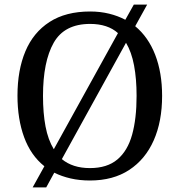

<svg xmlns="http://www.w3.org/2000/svg" viewBox="-20 -775 782 835"><path d="M173 -52Q114 -99 85 -178Q56 -257 56 -359Q56 -470 90.5 -552Q125 -634 195.5 -679.5Q266 -725 372 -725Q416 -725 454.5 -715.5Q493 -706 525 -689L562 -755H620L568 -661Q625 -614 655 -536.5Q685 -459 685 -358Q685 -247 648.5 -164.5Q612 -82 542 -36Q472 10 371 10Q326 10 287 1Q248 -8 216 -24L181 40H122ZM371 -44Q446 -44 490.5 -81.5Q535 -119 554.5 -189Q574 -259 574 -358Q574 -432 563 -490.5Q552 -549 528 -589L249 -83Q296 -44 371 -44ZM493 -631Q471 -651 440.5 -661Q410 -671 372 -671Q260 -671 213.5 -589Q167 -507 167 -358Q167 -283 178 -225Q189 -167 214 -126Z"/></svg>

Font: Noto Serif Gurmukhi
Style: Regular
Weight: 400
Designer: Vaibhav Singh and the Monotype Design Team
Foundry: Monotype Imaging Inc.
Version: Version 2.003